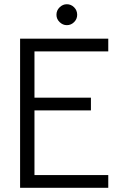

<svg xmlns="http://www.w3.org/2000/svg" viewBox="-20 -888 557 908"><path d="M75 0V-705H492V-645H126L143 -662V-42L126 -60H492V0ZM117 -366V-426H410V-366ZM296 -769Q277 -769 262 -783.5Q247 -798 247 -818Q247 -839 262 -853.5Q277 -868 296 -868Q316 -868 330.5 -853.5Q345 -839 345 -818Q345 -798 330.5 -783.5Q316 -769 296 -769Z"/></svg>

Font: TikTok Sans Light
Style: Regular
Weight: 300
Version: Version 4.000